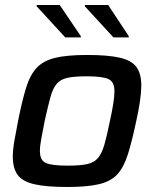

<svg xmlns="http://www.w3.org/2000/svg" viewBox="-20 -737 615 765"><path d="M248 8Q164 8 116.5 -3Q69 -14 50 -40.5Q31 -67 31 -113Q31 -140 37 -174.5Q43 -209 52 -255Q68 -335 83.5 -386Q99 -437 125.5 -466Q152 -495 199.5 -506.5Q247 -518 327 -518Q411 -518 458 -507Q505 -496 524 -469.5Q543 -443 543 -396Q543 -346 523 -255Q506 -175 490 -123.5Q474 -72 448.5 -43.5Q423 -15 376 -3.5Q329 8 248 8ZM250 -77Q298 -77 326.5 -83Q355 -89 370.5 -107.5Q386 -126 396 -161Q406 -196 418 -255Q427 -296 431.5 -325Q436 -354 436 -374Q436 -411 412 -422Q388 -433 326 -433Q277 -433 249 -427Q221 -421 205.5 -402.5Q190 -384 180.5 -348.5Q171 -313 158 -255Q150 -213 144.5 -184Q139 -155 139 -135Q139 -98 163 -87.5Q187 -77 250 -77ZM240 -588 126 -712V-717H218L302 -593V-588ZM432 -588 318 -712V-717H411L493 -593V-588Z"/></svg>

Font: Saira Medium
Style: Italic
Weight: 500
Italic angle: -12°
Designer: Hector Gatti with collaboration of the Omnibus-Type team
Foundry: Omnibus-Type
Version: Version 1.100; ttfautohint (v1.8.3)